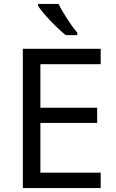

<svg xmlns="http://www.w3.org/2000/svg" viewBox="-20 -964 596 984"><path d="M280 -944H175V-934C198 -897 271 -820 317 -784H376V-796C345 -833 302 -899 280 -944ZM496 0V-79H187V-334H478V-412H187V-635H496V-714H97V0Z"/></svg>

Font: Noto Sans Lycian
Style: Regular
Weight: 400
Designer: Monotype Design Team
Foundry: Monotype Imaging Inc.
Version: Version 2.002